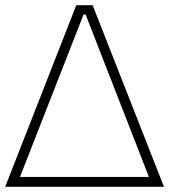

<svg xmlns="http://www.w3.org/2000/svg" viewBox="-53 -720 710 740"><path d="M-33 0H579L304 -700H241ZM24 -38 269 -664H277L521 -38Z"/></svg>

Font: Fixel Display ExtraLight
Style: Italic
Weight: 200
Italic angle: -10°
Designer: AlfaBravo + MacPaw
Foundry: Kyrylo Tkachov, Marchela Mozhyna, Serhii Makarenko, Maria Weinstein, Zakhar Kryvoshyya
Version: Version 1.210;Glyphs 3.2 (3217)